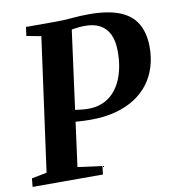

<svg xmlns="http://www.w3.org/2000/svg" viewBox="-91 -824 821 899"><g transform="rotate(-10 319.0 -375.0)"><path d="M-8.5 0 -4.5 -40 67.5 -54 154.5 -688 85.5 -701 91 -743H231.5Q273 -743 311.5 -746.8Q350 -750.5 391.5 -750.5Q479.5 -750.5 535 -729Q590.5 -707.5 617 -664.2Q643.5 -621 645 -556.5Q646 -503.5 632.2 -458Q618.5 -412.5 591.2 -376.5Q564 -340.5 523.5 -315Q483 -289.5 430.8 -276Q378.5 -262.5 315 -262.5Q300.5 -262.5 281 -263.2Q261.5 -264 244.2 -265.5Q227 -267 218.5 -267.5V-326Q230.5 -323.5 246.5 -321Q262.5 -318.5 280 -316.8Q297.5 -315 314 -315Q349.5 -315 378.2 -326.8Q407 -338.5 428.8 -360Q450.5 -381.5 465 -411Q479.5 -440.5 487 -476.5Q494.5 -512.5 494.5 -553.5Q495 -603 479.8 -635.8Q464.5 -668.5 435 -684.5Q405.5 -700.5 362 -700Q347.5 -700 330.8 -698.2Q314 -696.5 296.5 -693.2Q279 -690 261.5 -684L304.5 -726.5L214.5 -55L330.5 -39.5L326 0Z"/></g></svg>

Font: Merriweather 48pt
Style: Bold Italic
Weight: 700
Italic angle: -7.8°
Version: Version 2.101